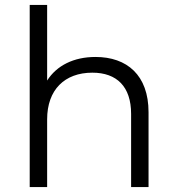

<svg xmlns="http://www.w3.org/2000/svg" viewBox="-20 -762 710 782"><path d="M369 -530C280 -530 211 -495 172 -434V-742H101V0H172V-276C172 -396 243 -466 356 -466C456 -466 514 -409 514 -298V0H585V-305C585 -456 497 -530 369 -530Z"/></svg>

Font: Talent
Style: Regular
Weight: 400
Designer: Mike Powis
Version: Version 1.001;hotconv 1.0.109;makeotfexe 2.5.65596